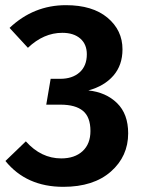

<svg xmlns="http://www.w3.org/2000/svg" viewBox="-20 -707 555 743"><path d="M235 -687Q338 -687 396 -638.5Q454 -590 454 -516Q454 -455 419 -414.5Q384 -374 322 -357Q390 -350 433 -308Q476 -266 476 -191Q476 -102 409 -43Q342 16 225 16Q82 16 1 -84L80 -160Q139 -94 217 -94Q269 -94 299.5 -122Q330 -150 330 -200Q330 -254 301 -278Q272 -302 214 -302H159L176 -402H213Q260 -402 288 -427Q316 -452 316 -497Q316 -536 290.5 -558Q265 -580 221 -580Q149 -580 88 -522L17 -599Q110 -687 235 -687Z"/></svg>

Font: FiraSans
Style: Regular
Weight: 600
Designer: Carrois Corporate & Edenspiekermann AG
Foundry: Carrois Corporate GbR & Edenspiekermann AG
Version: Version 3.106;PS 003.106;hotconv 1.0.70;makeotf.lib2.5.58329